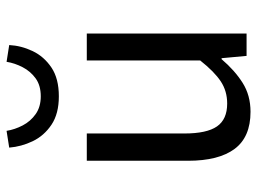

<svg xmlns="http://www.w3.org/2000/svg" viewBox="-119 -651 782 584"><g transform="rotate(-90 272.0 -359.0)"><path d="M224 12Q147 12 111 -36.5Q75 -85 75 -178V-486H158V-189Q158 -121 179.5 -90Q201 -59 249 -59Q287 -59 316.5 -78.5Q346 -98 380 -141V-486H462V0H394L387 -76H384Q350 -36 312 -12Q274 12 224 12ZM271 -571Q218 -571 184.5 -593.5Q151 -616 134.5 -650.5Q118 -685 115 -722L166 -730Q170 -705 182.5 -681Q195 -657 217 -641.5Q239 -626 271 -626Q304 -626 325.5 -641.5Q347 -657 359.5 -681Q372 -705 376 -730L427 -722Q425 -685 408.5 -650.5Q392 -616 358.5 -593.5Q325 -571 271 -571Z"/></g></svg>

Font: .
Style: 
Weight: 400
Designer: Paul D. Hunt, Dalton Maag
Foundry: Dalton Maag Ltd
Version: Version 1.200